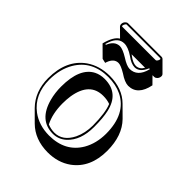

<svg xmlns="http://www.w3.org/2000/svg" viewBox="-217 -810 989 989"><g transform="rotate(45 278.0 -315.5)"><path d="M314 -569.8Q339.8 -571.3 353.5 -596.7H255.4Q258.8 -594.2 262.2 -591.8Q291.5 -569.8 314 -569.8ZM38.1 -205.1Q38.1 -338.9 126.5 -401.4Q180.2 -438.5 253.9 -439Q347.7 -438.5 401.9 -384.3L458.5 -328.1Q518.1 -267.1 518.6 -157.2Q518.6 -33.2 435.1 27.8Q381.3 66.4 306.6 66.4Q212.9 65.9 154.8 8.3L98.1 -48.3Q38.6 -109.4 38.1 -205.1ZM303.7 -342.3Q206.1 -342.3 186.5 -221.2Q182.6 -194.8 182.6 -165.5Q183.1 -91.3 209.5 -40Q232.4 -30.3 258.8 -29.8Q319.8 -29.8 353 -97.2Q373.5 -140.6 374 -195.8Q373.5 -288.6 354.5 -334Q332 -342.3 303.7 -342.3ZM156.2 -611.8 111.3 -656.2Q107.4 -661.1 106.9 -668Q106.9 -685.1 121.1 -694.3Q125.5 -696.8 128.9 -696.8H374Q380.4 -696.3 383.8 -693.4L440.4 -636.7Q444.3 -631.8 444.3 -626.5Q444.3 -608.4 429.2 -599.1Q424.3 -596.7 420.4 -596.7H407.7L444.3 -559.6Q426.3 -469.7 357.4 -469.2Q331.5 -469.7 293.5 -495.6Q257.3 -517.6 239.7 -517.6Q207.5 -517.6 192.9 -477.1Q191.4 -472.7 190.4 -469.2L166.5 -474.6L109.9 -530.8Q126 -593.8 156.2 -611.8ZM247.1 -409.2Q350.6 -409.2 374.5 -302.2Q383.8 -260.3 383.8 -195.8Q383.8 -98.1 330.1 -48.3Q298.8 -20.5 258.8 -20Q158.2 -20 127 -137.2Q116.2 -177.7 116.2 -222.2Q116.2 -358.4 190.4 -396.5Q215.8 -409.2 247.1 -409.2ZM47.9 -205.1Q47.9 -96.2 124 -39.1Q176.8 -0.5 250 0Q368.2 0 421.4 -90.8Q451.7 -143.6 452.1 -213.9Q452.1 -358.9 351.6 -408.7Q309.1 -429.2 253.9 -429.2Q135.7 -429.2 81.1 -337.4Q48.3 -281.7 47.9 -205.1ZM314 -560.1Q287.6 -560.5 256.3 -584Q218.3 -609.9 189.9 -609.9Q147 -609.9 127.9 -556.6Q125 -547.9 122.1 -538.6L127.4 -537.6Q145.5 -583 183.1 -584Q205.1 -583.5 242.2 -560.5Q279.3 -536.6 300.8 -536.1Q357.4 -536.1 375.5 -606.4Q376 -607.9 376 -608.9L370.6 -609.9Q350.1 -560.5 314 -560.1ZM363.8 -663.1Q370.6 -663.1 376.5 -676.3Q377.9 -680.2 377.9 -683.1Q376 -686.5 374 -687H128.9Q125 -687 119.6 -676.3Q117.7 -671.4 117.2 -668Q118.2 -663.6 120.1 -663.1Z"/></g></svg>

Font: Linux Biolinum Shadow O
Style: Regular
Weight: 400
Designer: Philipp H. Poll
Foundry: Philipp H. Poll
Version: Version 1.0.4